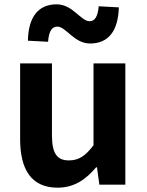

<svg xmlns="http://www.w3.org/2000/svg" viewBox="-20 -853 677 887"><path d="M246 14C322 14 376 -23 424 -80H428L439 0H559V-560H412V-182C374 -132 344 -112 298 -112C244 -112 220 -143 220 -229V-560H73V-210C73 -70 125 14 246 14ZM396 -652C481 -652 526 -710 529 -819L436 -824C432 -778 419 -755 394 -755C353 -755 316 -833 242 -833C157 -833 111 -775 109 -665L202 -660C206 -708 219 -730 245 -730C285 -730 322 -652 396 -652Z"/></svg>

Font: Source Han Sans JP
Style: Bold
Weight: 700
Designer: Ryoko NISHIZUKA 西塚涼子 (kana, bopomofo & ideographs); Paul D. Hunt (Latin, Greek & Cyrillic); Sandoll Communications 산돌커뮤니
Foundry: Adobe
Version: Version 2.002;hotconv 1.0.116;makeotfexe 2.5.65601